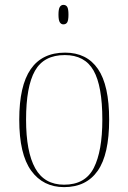

<svg xmlns="http://www.w3.org/2000/svg" viewBox="-20 -758 527 788"><path d="M243 10Q157 10 108 -57.5Q59 -125 59 -267Q59 -406 106 -474Q153 -542 247 -542Q336 -542 382 -475Q428 -408 428 -267Q428 -124 381 -57Q334 10 243 10ZM243 0Q330 0 365 -69Q400 -138 400 -267Q400 -405 364 -468.5Q328 -532 246 -532Q160 -532 123.5 -467.5Q87 -403 87 -267Q87 -135 124.5 -67.5Q162 0 243 0ZM240 -658Q231 -658 225.5 -666.5Q220 -675 220 -698Q220 -721 225.5 -729.5Q231 -738 240 -738Q251 -738 256 -729.5Q261 -721 261 -698Q261 -675 256 -666.5Q251 -658 240 -658Z"/></svg>

Font: Noto Serif Display SemiCondensed Thin
Style: Regular
Weight: 100
Width: 4
Designer: Monotype Design Team
Foundry: Monotype Imaging Inc.
Version: Version 2.009